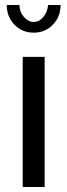

<svg xmlns="http://www.w3.org/2000/svg" viewBox="-20 -750 270 770"><path d="M71 0V-522H159V0ZM115 -662Q137 -662 153.5 -681.5Q170 -701 173 -730H223Q223 -683 192 -651Q161 -619 115 -619Q69 -619 38 -651Q7 -683 7 -730H58Q58 -703 75.5 -682.5Q93 -662 115 -662Z"/></svg>

Font: Raleway Thin Medium
Style: Regular
Weight: 500
Version: Version 4.026